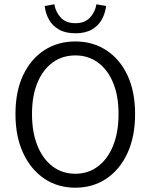

<svg xmlns="http://www.w3.org/2000/svg" viewBox="-20 -862 701 894"><path d="M331 12Q249 12 186.5 -30Q124 -72 88 -149Q52 -226 52 -331Q52 -436 87.5 -511.5Q123 -587 186 -628Q249 -669 331 -669Q412 -669 475 -628Q538 -587 573.5 -511.5Q609 -436 609 -331Q609 -226 573.5 -149Q538 -72 475 -30Q412 12 331 12ZM331 -53Q391 -53 436.5 -87.5Q482 -122 507 -184.5Q532 -247 532 -331Q532 -415 507 -476Q482 -537 436.5 -570.5Q391 -604 331 -604Q270 -604 224.5 -570.5Q179 -537 154 -476Q129 -415 129 -331Q129 -247 154 -184.5Q179 -122 224.5 -87.5Q270 -53 331 -53ZM331 -707Q285 -707 254.5 -724.5Q224 -742 208 -771Q192 -800 188 -834L233 -842Q239 -806 263 -780Q287 -754 331 -754Q375 -754 399 -780Q423 -806 429 -842L474 -834Q470 -800 454 -771Q438 -742 407.5 -724.5Q377 -707 331 -707Z"/></svg>

Font: Assistant
Style: Regular
Weight: 400
Designer: Hebrew By Ben Nathan, Latin by Paul Hunt
Version: Version 3.000